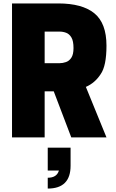

<svg xmlns="http://www.w3.org/2000/svg" viewBox="-20 -800 675 1118"><path d="M258 298V235Q311 235 323 193H258V60H391V165Q391 298 258 298ZM600 0H395L293 -268H240V0H50V-780H319Q459 -780 529.5 -722.5Q600 -665 600 -534Q600 -416 566 -368Q533 -317 480 -294ZM327 -432Q345 -432 364 -438.5Q383 -445 395.5 -464Q408 -483 408 -520Q408 -561 396 -581.5Q384 -602 365.5 -609Q347 -616 327 -616H240V-432Z"/></svg>

Font: Tanohe Sans ExtraBold
Style: Regular
Weight: 800
Designer: Village Type and Design LLC & Cristiano Sobral
Foundry: Cooper Hewitt Smithsonian Design Museum
Version: Version 1.00;September 29, 2021;FontCreator 13.0.0.2655 64-b